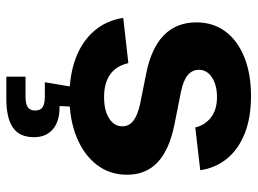

<svg xmlns="http://www.w3.org/2000/svg" viewBox="-120 -464 788 587"><g transform="rotate(90 273.5 -170.0)"><path d="M274.4 11.2Q208.5 11.2 157.2 -8.1Q106 -27.3 74 -64.5Q42 -101.6 34.2 -153.3L172.4 -168.9Q180.7 -132.3 206.8 -113.5Q232.9 -94.7 276.4 -94.7Q317.9 -94.7 341.8 -110.4Q365.7 -126 365.7 -150.4Q365.7 -171.4 348.1 -184.6Q330.6 -197.8 296.4 -205.1L203.6 -223.6Q126 -239.3 86.9 -277.8Q47.9 -316.4 47.9 -377Q47.9 -428.2 75.7 -465.6Q103.5 -502.9 154.3 -523.4Q205.1 -543.9 273.4 -543.9Q338.9 -543.9 387 -524.9Q435.1 -505.9 463.9 -471.2Q492.7 -436.5 500 -388.7L369.1 -373.5Q362.8 -402.3 339.1 -421.1Q315.4 -439.9 276.4 -439.9Q239.7 -439.9 216.3 -424.6Q192.9 -409.2 192.9 -384.8Q192.9 -364.3 209 -350.6Q225.1 -336.9 260.7 -329.6L358.9 -310.1Q437.5 -294.4 475.6 -258.5Q513.7 -222.7 513.7 -164.6Q513.7 -111.8 483.2 -72.3Q452.6 -32.7 398.7 -10.7Q344.7 11.2 274.4 11.2ZM213.9 204.1V145.5H274.4Q297.4 145.5 307.4 138.4Q317.4 131.3 317.4 115.7Q317.4 100.1 307.4 93.3Q297.4 86.4 274.4 86.4H231L249 -21.5H305.7V0L303.7 41.5Q349.1 40.5 374 61.3Q398.9 82 398.9 119.6Q398.9 163.6 369.9 183.8Q340.8 204.1 282.2 204.1Z"/></g></svg>

Font: Inter 20pt
Style: Bold
Weight: 700
Version: Version 4.001;git-66647c0bb